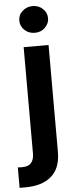

<svg xmlns="http://www.w3.org/2000/svg" viewBox="-88 -797 413 1037"><g transform="rotate(-5 118.0 -279.0)"><path d="M198 31Q198 121 147 164Q98 207 5 207H-8H-25V96L-12 97H-3Q32 97 47 80Q63 62 63 29V-548H198ZM75 -641Q52 -663 52 -692Q52 -724 75 -744Q98 -765 130 -765Q163 -765 185 -744Q208 -723 208 -692Q208 -664 185 -641Q163 -620 130 -620Q98 -620 75 -641Z"/></g></svg>

Font: Sinter Bold
Style: Regular
Weight: 700
Foundry: Adobe & rsms
Version: Version 1.000